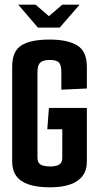

<svg xmlns="http://www.w3.org/2000/svg" viewBox="-20 -794 420 820"><path d="M58 -774H132L189 -725L246 -774H320L235 -676H142ZM194 6Q139 6 103 -6Q67 -18 49.5 -42.5Q32 -67 32 -104V-509Q32 -575 71 -600Q110 -625 192 -625Q269 -625 310 -600Q351 -575 351 -508V-416L242 -411V-486Q242 -517 231 -527.5Q220 -538 193 -538Q165 -538 152.5 -527Q140 -516 140 -487V-122Q140 -106 146 -98Q152 -90 164.5 -86.5Q177 -83 194 -83Q211 -83 222.5 -86.5Q234 -90 240 -98Q246 -106 246 -122V-242H182L189 -333H351V-104Q351 -67 332.5 -42.5Q314 -18 279 -6Q244 6 194 6Z"/></svg>

Font: Smooch Sans
Style: Bold
Weight: 700
Designer: Robert E. Leuschke
Foundry: Robert E. Leuschke
Version: Version 1.010